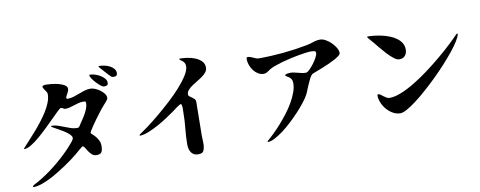

<svg xmlns="http://www.w3.org/2000/svg" viewBox="-74 -1217 4148 1660"><g transform="rotate(-10 2000.0 -387.5)"><path d="M960 -740Q953 -740 948.5 -740Q944 -740 937 -743Q935 -744 927 -752Q919 -760 908 -771.5Q897 -783 885 -796.5Q873 -810 863 -821.5Q853 -833 846.5 -840.5Q840 -848 840 -849Q840 -852 843.5 -853Q847 -854 849 -854Q868 -854 892 -849Q916 -844 937 -833.5Q958 -823 972.5 -806.5Q987 -790 987 -767Q987 -740 960 -740ZM858 -672Q847 -672 829 -686.5Q811 -701 793 -720Q775 -739 762 -758.5Q749 -778 749 -789Q749 -794 755 -794Q772 -794 796 -787Q820 -780 841.5 -767.5Q863 -755 878.5 -738Q894 -721 894 -700Q894 -682 884 -677Q874 -672 858 -672ZM82 -263Q104 -288 133.5 -319.5Q163 -351 195 -387.5Q227 -424 257.5 -463Q288 -502 312.5 -541Q337 -580 352 -618Q367 -656 367 -690Q367 -702 361.5 -711Q356 -720 350 -728.5Q344 -737 338.5 -745.5Q333 -754 333 -764Q333 -767 337.5 -769.5Q342 -772 347.5 -773Q353 -774 358.5 -774.5Q364 -775 366 -775Q381 -775 411.5 -772Q442 -769 472.5 -761.5Q503 -754 525.5 -740.5Q548 -727 548 -706Q548 -696 543.5 -686Q539 -676 533.5 -666Q528 -656 523.5 -647.5Q519 -639 519 -632Q519 -622 528 -622Q556 -622 582 -630Q608 -638 633.5 -648Q659 -658 685 -666Q711 -674 739 -674Q755 -674 777.5 -665Q800 -656 820 -641.5Q840 -627 854 -609Q868 -591 868 -573Q868 -564 864 -557Q856 -545 846.5 -534.5Q837 -524 827 -513Q820 -506 806.5 -489Q793 -472 776.5 -450.5Q760 -429 742.5 -405Q725 -381 710 -359Q695 -337 685 -320.5Q675 -304 674 -297V-295Q674 -292 685.5 -282.5Q697 -273 710.5 -257.5Q724 -242 735.5 -220Q747 -198 747 -169Q747 -138 737.5 -118.5Q728 -99 692 -99Q667 -99 651 -114Q635 -129 623.5 -146.5Q612 -164 603 -179Q594 -194 584 -194Q582 -194 572.5 -186.5Q563 -179 552 -169.5Q541 -160 531 -151.5Q521 -143 518 -140Q497 -123 466.5 -100Q436 -77 400 -53Q364 -29 325 -5.5Q286 18 248 36.5Q210 55 175.5 66.5Q141 78 114 79Q112 79 107 78.5Q102 78 102 74Q102 70 108.5 65Q115 60 124 55Q133 50 141.5 46Q150 42 153 40Q231 -5 302.5 -61.5Q374 -118 437 -182Q444 -189 455 -201Q466 -213 477.5 -226Q489 -239 499 -251.5Q509 -264 512 -272Q518 -285 508 -299.5Q498 -314 479.5 -328.5Q461 -343 438 -356.5Q415 -370 395 -381Q375 -392 361 -400Q347 -408 347 -412Q347 -416 351 -416Q380 -416 406.5 -407Q433 -398 459.5 -387.5Q486 -377 512 -368Q538 -359 567 -359Q582 -359 588.5 -370.5Q595 -382 603 -393Q614 -410 627.5 -429.5Q641 -449 652.5 -470.5Q664 -492 672 -514Q680 -536 680 -557Q680 -572 672.5 -573Q665 -574 654 -574Q633 -574 613.5 -568.5Q594 -563 575 -557Q556 -551 536.5 -545.5Q517 -540 496 -540Q489 -540 484.5 -542Q480 -544 476 -547Q472 -550 467.5 -552Q463 -554 457 -554Q451 -554 427.5 -532Q404 -510 371.5 -477Q339 -444 299.5 -406Q260 -368 221.5 -335Q183 -302 147.5 -280.5Q112 -259 88 -259Q87 -259 86 -259.5Q85 -260 84 -260Z M1484 -407Q1476 -405 1465.5 -398.5Q1455 -392 1443.5 -383.5Q1432 -375 1421.5 -367Q1411 -359 1404 -354Q1377 -335 1337 -308.5Q1297 -282 1253 -258Q1209 -234 1166.5 -217Q1124 -200 1091 -199L1087 -203L1090 -209Q1119 -228 1167 -263.5Q1215 -299 1270 -345Q1325 -391 1381.5 -442.5Q1438 -494 1483.5 -545Q1529 -596 1558 -642Q1587 -688 1587 -722Q1587 -741 1579.5 -752Q1572 -763 1563.5 -770Q1555 -777 1547.5 -781.5Q1540 -786 1540 -792Q1540 -796 1545 -796Q1572 -796 1608 -791Q1644 -786 1676.5 -773Q1709 -760 1731.5 -737.5Q1754 -715 1754 -680Q1754 -658 1739.5 -640Q1725 -622 1703.5 -606.5Q1682 -591 1657 -576.5Q1632 -562 1610.5 -547Q1589 -532 1574.5 -515Q1560 -498 1560 -477Q1560 -467 1569.5 -460Q1579 -453 1590 -445.5Q1601 -438 1610.5 -428.5Q1620 -419 1620 -404Q1620 -329 1618 -255.5Q1616 -182 1616 -107Q1616 -80 1618 -49.5Q1620 -19 1613 7Q1607 31 1594.5 39Q1582 47 1558 47Q1536 47 1521 38.5Q1506 30 1496.5 16Q1487 2 1483 -16Q1479 -34 1479 -53Q1479 -122 1486.5 -191Q1494 -260 1494 -329Q1494 -337 1494.5 -347Q1495 -357 1495 -367.5Q1495 -378 1493.5 -388Q1492 -398 1489 -405Z M2167 44 2170 38Q2197 15 2230 -17Q2263 -49 2297 -87.5Q2331 -126 2363 -168Q2395 -210 2419.5 -253Q2444 -296 2459 -337.5Q2474 -379 2474 -416Q2474 -440 2465 -453Q2456 -466 2445.5 -473.5Q2435 -481 2426 -485Q2417 -489 2417 -495Q2417 -499 2423 -502Q2429 -505 2437 -506.5Q2445 -508 2452.5 -508.5Q2460 -509 2463 -509Q2480 -509 2496.5 -505.5Q2513 -502 2529.5 -497.5Q2546 -493 2563 -489.5Q2580 -486 2597 -486Q2610 -486 2629.5 -505Q2649 -524 2668 -549Q2687 -574 2700.5 -599.5Q2714 -625 2714 -637Q2714 -655 2700.5 -657.5Q2687 -660 2674 -660Q2655 -660 2624 -656Q2593 -652 2557 -645.5Q2521 -639 2482 -630Q2443 -621 2408 -611Q2373 -601 2344.5 -590.5Q2316 -580 2300 -570Q2286 -561 2270.5 -550.5Q2255 -540 2237 -540Q2210 -540 2187.5 -554Q2165 -568 2148.5 -590Q2132 -612 2122.5 -638.5Q2113 -665 2113 -689Q2113 -696 2114.5 -701.5Q2116 -707 2125 -707Q2138 -707 2149.5 -702.5Q2161 -698 2172 -693Q2183 -688 2194.5 -683.5Q2206 -679 2219 -679Q2325 -679 2434 -689.5Q2543 -700 2647 -720Q2677 -726 2706.5 -736.5Q2736 -747 2767 -747Q2789 -747 2814.5 -733Q2840 -719 2862 -697.5Q2884 -676 2899 -651Q2914 -626 2914 -604Q2914 -593 2897.5 -580Q2881 -567 2856 -553.5Q2831 -540 2800.5 -526.5Q2770 -513 2741 -501.5Q2712 -490 2688.5 -481Q2665 -472 2655 -468Q2654 -468 2653 -467Q2652 -466 2651 -466Q2638 -456 2626 -433Q2614 -410 2602.5 -383Q2591 -356 2580.5 -329.5Q2570 -303 2560 -287Q2546 -263 2519.5 -229.5Q2493 -196 2459 -159.5Q2425 -123 2386 -86.5Q2347 -50 2308.5 -21Q2270 8 2234.5 27Q2199 46 2171 47Z M3413 -460Q3392 -460 3364 -482Q3336 -504 3308.5 -534Q3281 -564 3256.5 -594Q3232 -624 3219 -640Q3208 -653 3197 -665Q3186 -677 3176 -690Q3174 -692 3172.5 -697Q3171 -702 3177 -702Q3202 -702 3234.5 -698.5Q3267 -695 3300.5 -687.5Q3334 -680 3367 -667Q3400 -654 3425.5 -635.5Q3451 -617 3466.5 -592Q3482 -567 3482 -534Q3482 -502 3464.5 -481Q3447 -460 3413 -460ZM3944 -593 3948 -589Q3945 -567 3922 -529.5Q3899 -492 3862.5 -446.5Q3826 -401 3779.5 -350Q3733 -299 3682.5 -249.5Q3632 -200 3580.5 -154.5Q3529 -109 3483.5 -74.5Q3438 -40 3401 -19.5Q3364 1 3342 1Q3308 1 3277.5 -16Q3247 -33 3223.5 -60Q3200 -87 3186 -120Q3172 -153 3172 -185Q3172 -194 3182 -194Q3190 -194 3200 -186.5Q3210 -179 3221.5 -170Q3233 -161 3246 -153.5Q3259 -146 3272 -146Q3317 -146 3375.5 -169.5Q3434 -193 3497.5 -231.5Q3561 -270 3626 -318.5Q3691 -367 3750 -416.5Q3809 -466 3857.5 -511.5Q3906 -557 3937 -590Z"/></g></svg>

Font: SoukouMincho
Style: Regular
Weight: 400
Designer: Dr. Ken Lunde (project architect, glyph set definition & overall production); Masataka HATTORI  (production & ideograph 
Foundry: Adobe Systems Incorporated
Version: Version 1.00